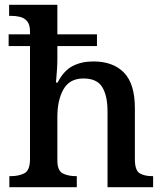

<svg xmlns="http://www.w3.org/2000/svg" viewBox="-20 -780 686 800"><path d="M19 0V-46H25Q58 -46 81.5 -58Q105 -70 105 -117V-588H16V-637H105V-649Q105 -677 93.5 -691Q82 -705 64 -709.5Q46 -714 27 -714H18V-760H219V-637H384V-588H219V-535Q219 -514 217.5 -491Q216 -468 214.5 -452Q213 -436 213 -436H220Q245 -485 282 -504.5Q319 -524 369 -524Q451 -524 496.5 -477.5Q542 -431 542 -329V-117Q542 -70 562 -58Q582 -46 615 -46H618V0H428V-316Q428 -381 406 -417Q384 -453 328 -453Q270 -453 244.5 -408Q219 -363 219 -293V-112Q219 -69 241.5 -57.5Q264 -46 297 -46H300V0Z"/></svg>

Font: Noto Serif Tibetan Medium
Style: Regular
Weight: 500
Designer: Monotype Design Team
Foundry: Monotype Imaging Inc.
Version: Version 2.103; ttfautohint (v1.8.4.7-5d5b)